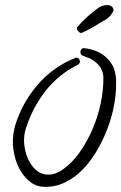

<svg xmlns="http://www.w3.org/2000/svg" viewBox="-20 -685 475 752"><path d="M434.6 -351.6Q434.6 -314.5 426.3 -270.5Q418 -226.6 401.4 -182.6Q384.8 -138.7 360.8 -97.2Q336.9 -55.7 306.2 -23.4Q275.4 8.8 237.8 27.8Q200.2 46.9 157.2 46.9Q125 46.9 101.6 29.8Q78.1 12.7 62 -13.7Q45.9 -40 38.1 -70.8Q30.3 -101.6 30.3 -128.9Q30.3 -161.1 39.1 -192.4Q66.4 -282.2 127 -352.5Q187.5 -422.9 274.4 -458Q276.4 -459 279.3 -459Q286.1 -459 289.6 -454.1Q293 -449.2 293 -443.4Q293 -436.5 285.2 -431.6Q271.5 -423.8 257.8 -416.5Q244.1 -409.2 230.5 -398.4Q176.8 -359.4 138.7 -301.8Q100.6 -244.1 81.1 -180.7Q74.2 -160.2 74.2 -134.8Q74.2 -114.3 80.1 -90.8Q85.9 -67.4 97.7 -47.4Q109.4 -27.3 127.4 -14.2Q145.5 -1 169.9 -1Q185.5 -1 199.7 -6.8Q213.9 -12.7 226.6 -21.5Q263.7 -47.9 293 -89.8Q322.3 -131.8 342.8 -180.2Q363.3 -228.5 374 -278.8Q384.8 -329.1 384.8 -374V-385.7Q382.8 -411.1 367.7 -428.7Q352.5 -446.3 330.1 -457Q323.2 -460 316.9 -461.9Q310.5 -463.9 304.7 -466.8Q294.9 -470.7 294.9 -480.5Q294.9 -487.3 298.8 -492.2Q302.7 -497.1 309.6 -496.1H310.5Q332 -494.1 353 -486.3Q374 -478.5 390.6 -464.8Q407.2 -451.2 418.5 -432.6Q429.7 -414.1 432.6 -390.6Q434.6 -380.9 434.6 -371.6Q434.6 -362.3 434.6 -351.6ZM424.8 -644.5Q416 -623 398.4 -611.3Q391.6 -606.4 384.8 -603Q377.9 -599.6 370.1 -594.7Q337.9 -573.2 298.8 -555.7Q293 -555.7 287.1 -562Q281.2 -568.4 281.2 -574.2Q281.2 -575.2 281.7 -576.2Q282.2 -577.1 282.2 -578.1Q299.8 -599.6 321.3 -618.7Q342.8 -637.7 365.2 -654.3Q380.9 -665 399.4 -665Q409.2 -665 416.5 -660.2Q423.8 -655.3 424.8 -644.5Z"/></svg>

Font: Calligraffiti
Style: Regular
Weight: 400
Designer: Dathan Boardman
Foundry: Open Window
Version: Version 1.000